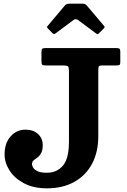

<svg xmlns="http://www.w3.org/2000/svg" viewBox="-20 -1012 692 1047"><path d="M5 -170Q5 -231.5 37.8 -268.2Q70.5 -305 119 -305Q161 -305 187 -281.5Q213 -258 213 -221Q213 -192 204.2 -176.8Q195.5 -161.5 183.8 -153.2Q172 -145 163.2 -137.5Q154.5 -130 154.5 -117Q154.5 -108.5 161 -97.5Q167.5 -86.5 185 -78.2Q202.5 -70 236 -70Q289.5 -70 322.8 -108.2Q356 -146.5 356 -240V-626Q356 -644.5 351 -649.8Q346 -655 327 -655H232Q215.5 -655 210.8 -658.8Q206 -662.5 206 -679.5V-725.5Q206 -742 210.5 -746Q215 -750 231 -750H613.5Q625.5 -750 630.8 -746.8Q636 -743.5 636 -730.5V-674Q636 -661.5 632 -658.2Q628 -655 615.5 -655H537Q522 -655 519 -650Q516 -645 516 -630V-270Q516 -182.5 481.8 -118.5Q447.5 -54.5 384.5 -19.8Q321.5 15 236 15Q162.5 15 110.8 -12.5Q59 -40 32 -82.5Q5 -125 5 -170ZM264.5 -832.5 242 -856Q236 -861.5 236 -863.8Q236 -866 241 -872L335 -983.5Q342 -992 361.5 -992H429Q445 -992 452 -983.5L548 -870Q553.5 -864.5 546.5 -857.5L519.5 -830.5Q514 -825 512 -825.2Q510 -825.5 503.5 -830L406 -902.5Q393 -912 381 -903L282.5 -829.5Q274 -823 264.5 -832.5Z"/></svg>

Font: Besley
Style: Bold
Weight: 700
Designer: Owen Earl
Foundry: indestructible type*
Version: Version 2.001; ttfautohint (v1.8.3)